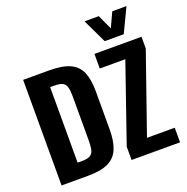

<svg xmlns="http://www.w3.org/2000/svg" viewBox="-176 -1219 1349 1384"><g transform="rotate(-20 498.5 -527.5)"><path d="M61 0V-810H259Q362 -810 419.5 -783.5Q477 -757 501 -700.5Q525 -644 525 -556V-261Q525 -171 501 -113Q477 -55 420.5 -27.5Q364 0 263 0ZM226 -115H261Q307 -115 326.5 -129.5Q346 -144 351 -172.5Q356 -201 356 -243V-577Q356 -619 349.5 -644.5Q343 -670 323.5 -682Q304 -694 260 -694H226ZM598 0V-102L804 -698H608V-810H969V-720L757 -112H970V0ZM709 -871 621 -1055H730L782 -943L834 -1055H943L855 -871Z"/></g></svg>

Font: Oswald SemiBold
Style: Regular
Weight: 600
Designer: Vernon Adams
Foundry: Vernon Adams
Version: Version 4.100; ttfautohint (v1.8.1.43-b0c9)